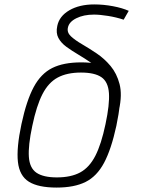

<svg xmlns="http://www.w3.org/2000/svg" viewBox="-20 -834 640 868"><path d="M236 14Q153 14 110.5 -12.5Q68 -39 61 -102Q54 -165 77 -273Q100 -380 132.5 -440.5Q165 -501 216 -526.5Q267 -552 347 -552Q430 -552 472.5 -525.5Q515 -499 522 -436.5Q529 -374 506 -265Q483 -159 450.5 -98Q418 -37 367 -11.5Q316 14 236 14ZM237 -32Q301 -32 342.5 -54.5Q384 -77 411 -129.5Q438 -182 457 -273Q476 -362 472.5 -413Q469 -464 438.5 -485Q408 -506 346 -506Q283 -506 241 -483.5Q199 -461 172 -408.5Q145 -356 126 -265Q107 -176 110.5 -125Q114 -74 145 -53Q176 -32 237 -32ZM470 -341Q482 -396 473 -435Q464 -474 442.5 -502Q421 -530 392 -550Q363 -570 333.5 -587.5Q304 -605 280 -622.5Q256 -640 244 -662.5Q232 -685 239 -717Q248 -761 293.5 -787.5Q339 -814 406 -814Q448 -814 490.5 -806Q533 -798 562 -785L539 -745Q506 -756 468.5 -762Q431 -768 405 -768Q358 -768 325 -751.5Q292 -735 287 -709Q282 -687 301 -669.5Q320 -652 351 -634Q382 -616 417 -592.5Q452 -569 480 -535.5Q508 -502 520.5 -454Q533 -406 518 -337Z"/></svg>

Font: Victor Mono Thin
Style: Italic
Weight: 100
Italic angle: -12°
Monospace: yes
Designer: Rune Bjørnerås
Version: Version 1.561;gftools[0.9.30]